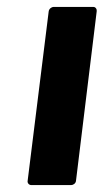

<svg xmlns="http://www.w3.org/2000/svg" viewBox="-20 -524 302 556"><path d="M60 0C59 5 63 12 71 12H186C191 12 199 8 200 0L260 -491C261 -496 258 -504 250 -504H135C130 -504 122 -499 121 -491Z"/></svg>

Font: Falling Sky
Style: BdObl
Weight: 700
Designer: Paul D. Hunt
Foundry: Adobe Systems Incorporated
Version: Version 1.02